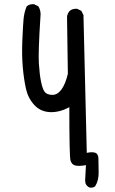

<svg xmlns="http://www.w3.org/2000/svg" viewBox="-20 -766 540 902"><path d="M401.4 115.2Q387.7 109.4 381.8 95.7L379.9 82L383.8 9.8Q352.5 15.6 334.5 11.7Q316.4 7.8 311 -13.2Q305.7 -34.2 305.7 -262.7Q259.8 -237.3 214.8 -239.3Q169.9 -241.2 140.6 -273.4Q111.3 -305.7 101.6 -350.6Q91.8 -395.5 86.9 -451.7Q82 -507.8 85 -577.1Q87.9 -646.5 90.8 -677.7Q93.8 -709 105.5 -736.3Q119.1 -748 140.6 -746.1L160.2 -736.3Q173.8 -714.8 169.9 -685.5Q159.2 -520.5 162.6 -467.8Q166 -415 172.9 -381.8Q179.7 -348.6 189.5 -335Q199.2 -321.3 224.1 -320.3Q249 -319.3 268.1 -344.7Q287.1 -370.1 298.8 -418.9L294.9 -687.5Q296.9 -703.1 307.6 -714.8Q321.3 -726.6 342.8 -724.6L362.3 -714.8L372.1 -695.3L387.7 -47.9Q415 -53.7 428.7 -47.9Q442.4 -42 442.4 -20Q442.4 2 443.4 42Q444.3 82 426.8 109.4Q417 117.2 401.4 115.2Z"/></svg>

Font: JasonHandwriting1
Style: Regular
Weight: 400
Version: Version 1.48.20